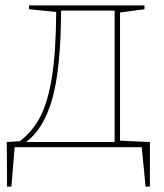

<svg xmlns="http://www.w3.org/2000/svg" viewBox="-20 -542 603 707"><path d="M422 -24 532 -19V145H516L502 0H34L22 145H6L5 -19L53 -22Q100 -58 128 -111.5Q156 -165 171 -256.5Q186 -348 187 -498L87 -508V-522H512V-508L422 -496ZM205 -503Q204 -289 172.5 -178Q141 -67 76 -19H402V-503Z"/></svg>

Font: Bitter Pro Thin
Style: Regular
Weight: 250
Designer: Sol Matas, and Bitter project Authors
Foundry: Sol Matas
Version: Version 1.010